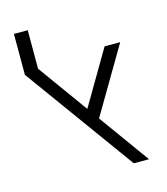

<svg xmlns="http://www.w3.org/2000/svg" viewBox="-110 -825 791 910"><g transform="rotate(-15 285.0 -369.5)"><path d="M433.6 0 43.5 -538.6V-739.3H111.3V-550.3L508.3 0ZM520 -571.3 320.3 -232.4 274.4 -283.7 443.4 -571.3Z"/></g></svg>

Font: Heebo Light
Style: Regular
Weight: 300
Designer: Oded Ezer
Foundry: Ezer Type House
Version: Version 3.100